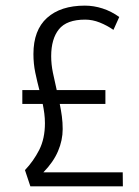

<svg xmlns="http://www.w3.org/2000/svg" viewBox="-20 -656 489 676"><path d="M86.9 0 67.9 -57.1Q98.1 -88.9 118.2 -128.4Q138.2 -168 138.2 -222.2Q138.2 -239.7 136 -256.6Q133.8 -273.4 130.4 -290H58.6V-338.9H118.7Q110.8 -369.1 104.2 -400.4Q97.7 -431.6 97.7 -465.8Q97.7 -549.8 145.5 -593Q193.4 -636.2 278.8 -636.2Q310.1 -636.2 341.1 -626.2Q372.1 -616.2 399.9 -596.2L379.4 -550.8Q356.9 -566.4 331.3 -576.7Q305.7 -586.9 279.8 -586.9Q214.8 -586.9 187.5 -553Q160.2 -519 160.2 -458Q160.2 -429.7 166.3 -399.9Q172.4 -370.1 179.7 -338.9H351.1V-290H190.4Q194.8 -268.6 197.8 -246.6Q200.7 -224.6 200.7 -201.7Q200.7 -162.1 184.3 -123.8Q168 -85.4 132.8 -49.3H412.1L412.6 0Z"/></svg>

Font: Anaheim
Style: Regular
Weight: 400
Designer: Vernon Adams
Foundry: Vernon Adams
Version: Version 2.001